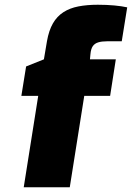

<svg xmlns="http://www.w3.org/2000/svg" viewBox="-20 -789 556 809"><path d="M80 0 141 -385H70L90 -509L165 -539L178 -616Q186 -661 203 -690.5Q220 -720 247 -737.5Q274 -755 310.5 -762Q347 -769 392 -769Q430 -769 462 -766Q494 -763 516 -758L493 -615H430Q409 -615 394 -610.5Q379 -606 371 -594.5Q363 -583 361 -560L359 -539H468L444 -385H335L274 0Z"/></svg>

Font: Exo Thin Black
Style: Italic
Weight: 900
Italic angle: -9°
Version: Version 2.000